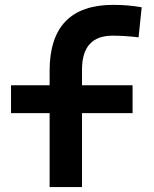

<svg xmlns="http://www.w3.org/2000/svg" viewBox="-20 -762 626 782"><path d="M182.1 0V-301.3H24.9V-414.6H182.1V-473.6Q182.1 -742.2 441.4 -742.2Q501.5 -742.2 557.1 -732.4L544.4 -609.9Q511.7 -613.8 486.6 -615.2Q461.4 -616.7 438.5 -616.7Q314 -616.7 314 -478.5V-414.6H520V-301.3H314V0Z"/></svg>

Font: CaskaydiaMono NF
Style: Bold
Weight: 700
Designer: Aaron Bell
Foundry: Saja Typeworks
Version: Version 2111.001; ttfautohint (v1.8.4);Nerd Fonts 3.1.1